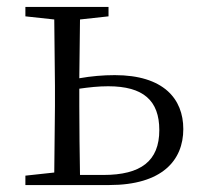

<svg xmlns="http://www.w3.org/2000/svg" viewBox="-20 -532 568 552"><path d="M53 0H294C446 0 507 -71 507 -161C507 -248 450 -316 310 -316C276 -316 242 -313 208 -307L210 -476L292 -485V-512H53V-485L136 -476L138 -285V-227L136 -36L53 -27ZM208 -277C236 -281 263 -284 291 -284C392 -284 438 -243 438 -158C438 -69 385 -29 277 -29H210C209 -84 208 -170 208 -227Z"/></svg>

Font: Noto Serif TC Light
Style: Regular
Weight: 300
Designer: Ryoko NISHIZUKA 西塚涼子 (kana & ideographs); Frank Grießhammer (Latin, Greek & Cyrillic); Wenlong ZHANG 张文龙 (bopomofo); San
Foundry: Adobe
Version: Version 2.001;hotconv 1.1.0;makeotfexe 2.6.0